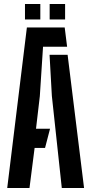

<svg xmlns="http://www.w3.org/2000/svg" viewBox="-20 -937 455 957"><path d="M16 0 114 -800H302.5L314.5 -704H194.5L178.5 -457.5L159.5 -295.5H229.5L204.5 -199.5H152.5L127 0ZM288 0 238.5 -458.5 227 -664H317L399 0ZM227.5 -840V-917H304.5V-840ZM104.5 -840V-917H181V-840Z"/></svg>

Font: Big Shoulders Stencil Display Thin
Style: Bold
Weight: 700
Version: Version 2.001